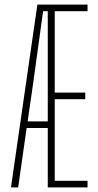

<svg xmlns="http://www.w3.org/2000/svg" viewBox="-20 -820 428 840"><path d="M28 0 143.5 -800H363V-771H219.5V-415H353V-386H219.5V-29H363V0H189V-260H96.5L59.5 0ZM101 -289H189V-771H168.5L125.5 -459Z"/></svg>

Font: Big Shoulders Display ExtraLight
Style: Regular
Weight: 250
Designer: Patric King
Foundry: XO Type Co
Version: Version 2.002